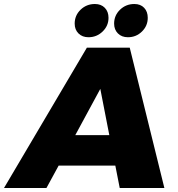

<svg xmlns="http://www.w3.org/2000/svg" viewBox="-82 -939 888 959"><path d="M516 0 494 -112H211L150 0H-62L352 -701H566L739 0ZM294 -264H464L419 -495ZM460 -850Q460 -810 430.5 -781.5Q401 -753 360 -753Q329 -753 310 -772Q291 -791 291 -821Q291 -862 320.5 -890.5Q350 -919 392 -919Q423 -919 441.5 -900Q460 -881 460 -850ZM656 -850Q656 -810 627 -781.5Q598 -753 557 -753Q526 -753 507 -772Q488 -791 488 -821Q488 -862 517.5 -890.5Q547 -919 589 -919Q620 -919 638 -900Q656 -881 656 -850Z"/></svg>

Font: Gontserrat ExtraBold
Style: Italic
Weight: 800
Italic angle: -11.3°
Designer: Julieta Ulanovsky
Foundry: Julieta Ulanovsky
Version: Version 6.001